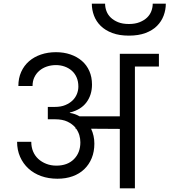

<svg xmlns="http://www.w3.org/2000/svg" viewBox="-20 -1036 932 1056"><path d="M282 -448Q315 -448 339 -458Q363 -468 379 -483.5Q395 -499 403 -519Q411 -539 411 -560Q411 -588 401.5 -610Q392 -632 375 -647Q358 -662 335.5 -670Q313 -678 288 -678Q261 -678 237.5 -670Q214 -662 196.5 -647Q179 -632 169 -611Q159 -590 159 -563H81Q81 -606 96.5 -640.5Q112 -675 139.5 -699Q167 -723 205 -736Q243 -749 288 -749Q331 -749 367.5 -736.5Q404 -724 430.5 -701Q457 -678 471.5 -645Q486 -612 486 -571Q486 -514 455.5 -473Q425 -432 364 -417V-415Q392 -411 418 -396H639V-740H854V-670H722V0H639V-327L481 -328Q499 -290 499 -246Q499 -202 484.5 -166.5Q470 -131 443.5 -105.5Q417 -80 379.5 -66.5Q342 -53 296 -53Q247 -53 206.5 -67.5Q166 -82 136.5 -109Q107 -136 90.5 -173.5Q74 -211 74 -256H152Q152 -227 162 -203Q172 -179 190.5 -162Q209 -145 234.5 -135Q260 -125 290 -125Q351 -125 386.5 -160.5Q422 -196 422 -253Q422 -273 416.5 -292Q411 -311 399 -328H396L395 -334Q378 -354 351 -367Q324 -380 282 -380H243V-448ZM689 -840Q636 -840 597.5 -854.5Q559 -869 534 -893.5Q509 -918 497 -950Q485 -982 485 -1016H558Q558 -995 565.5 -975Q573 -955 589 -939.5Q605 -924 629.5 -914Q654 -904 689 -904Q723 -904 748 -914Q773 -924 789 -939.5Q805 -955 812.5 -975Q820 -995 820 -1016H892Q892 -982 880 -950Q868 -918 843.5 -893.5Q819 -869 780.5 -854.5Q742 -840 689 -840Z"/></svg>

Font: Poppins
Style: Regular
Weight: 400
Designer: Ninad Kale (Devanagari), Jonny Pinhorn (Latin)
Foundry: Indian Type Foundry
Version: Version 3.002 2017